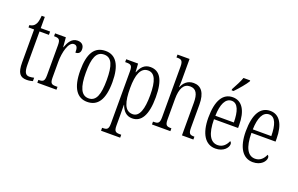

<svg xmlns="http://www.w3.org/2000/svg" viewBox="-112 -1244 3048 1961"><g transform="rotate(20 1412.0 -264.0)"><path d="M178 10C204 10 228 5 244 0V-37C226 -33 213 -30 193 -30C153 -30 134 -57 134 -142V-500H236V-536H134V-658H100C95 -606 90 -578 73 -557C61 -539 42 -529 14 -525V-500H75V-143C75 -28 106 10 178 10Z M292 0H500V-31H484C437 -31 420 -38 420 -103V-275C420 -375 450 -499 509 -499C546 -499 552 -469 552 -422C590 -422 605 -444 605 -476C605 -516 582 -545 533 -545C468 -545 439 -488 418 -431H416L407 -536H290V-505H293C341 -505 359 -497 359 -433V-105C359 -39 341 -31 294 -31H292Z M835 10C950 10 1011 -77 1011 -268C1011 -453 950 -544 838 -544C718 -544 661 -454 661 -268C661 -79 726 10 835 10ZM837 -29C756 -29 722 -111 722 -268C722 -425 752 -504 836 -504C920 -504 949 -425 949 -268C949 -112 920 -29 837 -29Z M1071 238H1279V206H1265C1220 206 1201 199 1201 135V24C1201 -23 1201 -63 1200 -91H1202C1224 -30 1261 11 1325 11C1423 11 1480 -78 1480 -274C1480 -465 1426 -546 1324 -546C1260 -546 1224 -504 1201 -445H1198L1192 -536H1063V-505H1075C1125 -505 1141 -497 1141 -433V133C1141 199 1122 206 1076 206H1071ZM1315 -31C1227 -31 1201 -124 1201 -274C1201 -419 1234 -505 1314 -505C1387 -505 1419 -429 1419 -276C1419 -124 1390 -31 1315 -31Z M1538 0H1738V-31H1734C1688 -31 1670 -38 1670 -103V-326C1670 -438 1703 -499 1772 -499C1840 -499 1864 -447 1864 -355V0H1988V-31H1984C1939 -31 1924 -40 1924 -104V-356C1924 -484 1877 -544 1795 -544C1726 -544 1689 -500 1670 -453H1667C1668 -465 1670 -492 1670 -515V-760H1539V-729H1551C1590 -729 1610 -720 1610 -657V-105C1610 -39 1592 -31 1546 -31H1538Z M2183 -619V-606H2204C2248 -651 2307 -721 2327 -756V-766H2254C2239 -721 2212 -674 2183 -619ZM2229 10C2319 10 2362 -48 2362 -85C2362 -100 2355 -109 2347 -113C2329 -70 2295 -31 2239 -31C2161 -31 2116 -106 2115 -267H2377V-298C2377 -454 2321 -544 2221 -544C2115 -544 2055 -451 2055 -263C2055 -89 2119 10 2229 10ZM2317 -305H2116C2119 -430 2154 -506 2222 -506C2290 -506 2316 -424 2317 -305Z M2636 10C2726 10 2769 -48 2769 -85C2769 -100 2762 -109 2754 -113C2736 -70 2702 -31 2646 -31C2568 -31 2523 -106 2522 -267H2784V-298C2784 -454 2728 -544 2628 -544C2522 -544 2462 -451 2462 -263C2462 -89 2526 10 2636 10ZM2724 -305H2523C2526 -430 2561 -506 2629 -506C2697 -506 2723 -424 2724 -305Z"/></g></svg>

Font: Noto Serif Thai ExtraCondensed Light
Style: Regular
Weight: 300
Width: 2
Designer: Monotype Design Team
Foundry: Monotype Imaging Inc.
Version: Version 2.002